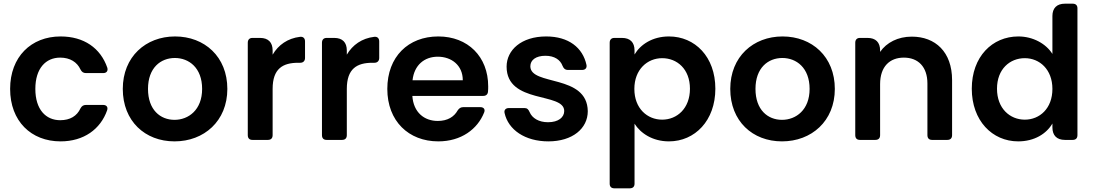

<svg xmlns="http://www.w3.org/2000/svg" viewBox="-20 -760 5942 1043"><path d="M309 -562C149 -562 35 -451 35 -277C35 -102 149 8 309 8C435 8 526 -58 562 -161C568 -179 558 -190 540 -190H447C433 -190 424 -184 417 -171C398 -130 361 -107 307 -107C229 -107 172 -165 172 -277C172 -389 229 -447 307 -447C361 -447 399 -422 417 -383C424 -369 433 -363 447 -363H541C558 -363 568 -374 563 -392C526 -499 436 -562 309 -562Z M928 8C1088 8 1215 -102 1215 -277C1215 -452 1091 -562 931 -562C772 -562 647 -452 647 -277C647 -102 768 8 928 8ZM928 -109C851 -109 784 -163 784 -277C784 -392 853 -445 930 -445C1006 -445 1078 -392 1078 -277C1078 -163 1004 -109 928 -109Z M1326 -528V-26C1326 -9 1335 0 1351 0H1435C1452 0 1461 -9 1461 -26V-277C1461 -387 1516 -419 1600 -419H1611C1627 -419 1637 -429 1637 -445V-535C1637 -552 1627 -562 1610 -560C1543 -552 1492 -516 1461 -463V-486C1461 -530 1437 -554 1393 -554H1351C1335 -554 1326 -544 1326 -528Z M1729 -528V-26C1729 -9 1738 0 1754 0H1838C1855 0 1864 -9 1864 -26V-277C1864 -387 1919 -419 2003 -419H2014C2030 -419 2040 -429 2040 -445V-535C2040 -552 2030 -562 2013 -560C1946 -552 1895 -516 1864 -463V-486C1864 -530 1840 -554 1796 -554H1754C1738 -554 1729 -544 1729 -528Z M2494 -324H2221C2230 -407 2286 -452 2358 -452C2432 -452 2494 -406 2494 -324ZM2084 -277C2084 -102 2200 8 2361 8C2485 8 2574 -58 2610 -149C2617 -166 2608 -178 2589 -178H2497C2483 -178 2474 -172 2466 -160C2447 -126 2412 -103 2358 -103C2285 -103 2226 -149 2220 -239H2605C2620 -239 2630 -247 2631 -263C2632 -273 2632 -281 2632 -291C2632 -452 2522 -562 2361 -562C2198 -562 2084 -452 2084 -277Z M2959 8C3090 8 3173 -62 3173 -156C3170 -359 2861 -292 2861 -400C2861 -434 2891 -457 2943 -457C2992 -457 3024 -435 3036 -402C3042 -388 3050 -380 3064 -380H3142C3159 -380 3169 -390 3166 -407C3146 -501 3069 -562 2947 -562C2812 -562 2732 -488 2732 -398C2732 -193 3045 -261 3045 -157C3045 -123 3014 -96 2957 -96C2907 -96 2871 -118 2857 -151C2851 -165 2844 -173 2830 -173H2744C2728 -173 2717 -163 2721 -146C2741 -55 2832 8 2959 8Z M3614 -562C3524 -562 3459 -518 3427 -464V-486C3427 -530 3403 -554 3359 -554H3317C3301 -554 3292 -544 3292 -528V238C3292 254 3301 263 3317 263H3401C3418 263 3427 254 3427 238V-88C3459 -37 3524 8 3614 8C3755 8 3866 -105 3866 -278C3866 -452 3755 -562 3614 -562ZM3577 -444C3658 -444 3728 -385 3728 -278C3728 -171 3658 -110 3577 -110C3497 -110 3426 -170 3426 -277C3426 -383 3497 -444 3577 -444Z M4228 8C4388 8 4515 -102 4515 -277C4515 -452 4391 -562 4231 -562C4072 -562 3947 -452 3947 -277C3947 -102 4068 8 4228 8ZM4228 -109C4151 -109 4084 -163 4084 -277C4084 -392 4153 -445 4230 -445C4306 -445 4378 -392 4378 -277C4378 -163 4304 -109 4228 -109Z M4626 -528V-26C4626 -9 4635 0 4651 0H4735C4752 0 4761 -9 4761 -26V-303C4761 -398 4813 -447 4890 -447C4967 -447 5018 -398 5018 -306V-26C5018 -9 5027 0 5043 0H5126C5143 0 5152 -9 5152 -26V-325C5152 -478 5061 -561 4933 -561C4858 -561 4796 -529 4761 -478V-486C4761 -530 4737 -554 4693 -554H4651C4635 -554 4626 -544 4626 -528Z M5512 -562C5370 -562 5259 -452 5259 -278C5259 -105 5370 8 5511 8C5600 8 5665 -34 5697 -89V-68C5697 -24 5721 0 5765 0H5807C5824 0 5833 -9 5833 -26V-715C5833 -731 5824 -740 5807 -740H5765C5721 -740 5697 -716 5697 -673V-467C5662 -523 5591 -562 5512 -562ZM5547 -444C5627 -444 5697 -383 5697 -277C5697 -170 5627 -110 5547 -110C5466 -110 5396 -171 5396 -278C5396 -385 5466 -444 5547 -444Z"/></svg>

Font: Arvore Sans SemiBold
Style: Regular
Weight: 600
Designer: Jonny Pinhorn (Latin) Dan Schunck (customization for Arvore)
Version: Version 1.000;Glyphs 3.3 (3305)